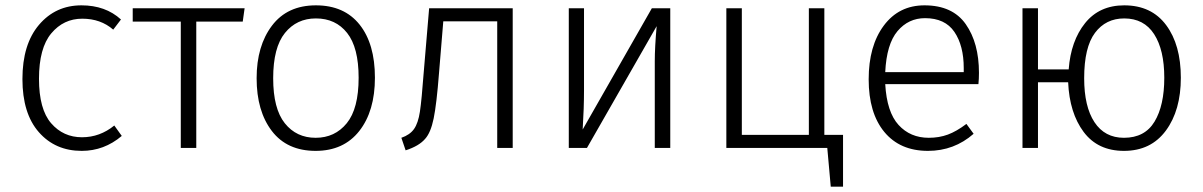

<svg xmlns="http://www.w3.org/2000/svg" viewBox="-20 -554 4506 719"><path d="M286 11Q187 11 125.5 -59Q64 -129 64 -258Q64 -388 126 -461Q188 -534 285 -534Q375 -534 433 -481L404 -443Q357 -484 288 -484Q218 -484 172 -429Q126 -374 126 -259Q126 -145 171.5 -92.5Q217 -40 287 -40Q354 -40 408 -84L436 -45Q370 11 286 11Z M715 0H657V-473H477V-523H896L889 -473H715Z M1162 11Q1055 11 998 -63.5Q941 -138 941 -261Q941 -382 998.5 -458Q1056 -534 1163 -534Q1269 -534 1326.5 -462Q1384 -390 1384 -263Q1384 -138 1325.5 -63.5Q1267 11 1162 11ZM1162 -38Q1234 -38 1278.5 -92.5Q1323 -147 1323 -263Q1323 -376 1280 -430.5Q1237 -485 1163 -485Q1091 -485 1047 -430.5Q1003 -376 1003 -261Q1003 -147 1046.5 -92.5Q1090 -38 1162 -38Z M1499 9 1483 -38Q1515 -49 1530.5 -71Q1546 -93 1552.5 -136Q1559 -179 1567 -286L1587 -523H1900V0H1842V-474H1640L1624 -280Q1615 -164 1604 -110.5Q1593 -57 1572 -34Q1549 -7 1499 9Z M2490 0H2432V-324Q2432 -376 2439 -456L2178 0H2110V-523H2167V-216Q2167 -149 2162 -69L2421 -523H2490Z M3137 145H3091L3078 0H2700V-523H2758V-49H3009V-523H3067V-49H3137Z M3455 11Q3350 11 3291.5 -60Q3233 -131 3233 -257Q3233 -382 3289.5 -458Q3346 -534 3442 -534Q3547 -534 3596.5 -463.5Q3646 -393 3646 -281Q3646 -259 3644 -239H3295Q3301 -134 3345 -86Q3389 -38 3458 -38Q3497 -38 3529.5 -50Q3562 -62 3599 -90L3626 -53Q3553 11 3455 11ZM3589 -284V-299Q3589 -383 3554 -434.5Q3519 -486 3444 -486Q3382 -486 3341 -437.5Q3300 -389 3295 -284Z M4189 11Q4091 11 4038 -60Q3985 -131 3980 -246H3867V0H3809V-523H3867V-294H3982Q3990 -401 4043.5 -467.5Q4097 -534 4190 -534Q4292 -534 4347 -460Q4402 -386 4402 -263Q4402 -141 4346 -65Q4290 11 4189 11ZM4189 -38Q4267 -38 4303.5 -98.5Q4340 -159 4340 -263Q4340 -367 4302 -426Q4264 -485 4190 -485Q4121 -485 4080.5 -431Q4040 -377 4040 -261Q4040 -155 4078.5 -96.5Q4117 -38 4189 -38Z"/></svg>

Font: Trujillo Light
Style: Regular
Weight: 300
Designer: Fira Sans original fonts by bBox Type GmbH, Carrois Corporate GbR, & Edenspiekermann AG / Changes by Cristiano Sobral
Foundry: Fira Sans original fonts by bBox Type GmbH, Carrois Corporate GbR, & Edenspiekermann AG / Changes by Cristiano Sobral
Version: Version 4.301;July 28, 2020;FontCreator 13.0.0.2655 64-bit